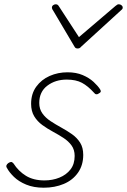

<svg xmlns="http://www.w3.org/2000/svg" viewBox="-20 -856 592 895"><path d="M184 19Q137 19 102 4.5Q67 -10 45 -31.5Q23 -53 13 -72Q8 -79 10 -85Q12 -91 19 -96Q27 -101 32 -101Q37 -101 43 -94Q66 -58 101 -36.5Q136 -15 187 -15Q225 -15 257 -28Q289 -41 308.5 -66Q328 -91 328 -129Q328 -158 313.5 -178Q299 -198 276 -213Q253 -228 227 -242Q201 -256 177.5 -273Q154 -290 139.5 -314Q125 -338 125 -372Q125 -419 149 -452Q173 -485 211.5 -502Q250 -519 295 -519Q335 -519 365.5 -506Q396 -493 416.5 -474Q437 -455 447 -439Q451 -432 449.5 -428Q448 -424 440 -420Q435 -416 429 -416.5Q423 -417 418 -424Q390 -455 362 -470Q334 -485 291 -485Q238 -485 200.5 -456.5Q163 -428 163 -376Q163 -348 177.5 -327.5Q192 -307 215.5 -291.5Q239 -276 265.5 -261.5Q292 -247 315.5 -230.5Q339 -214 353.5 -191Q368 -168 368 -134Q368 -86 343.5 -51Q319 -16 277 1.5Q235 19 184 19ZM534 -836Q541 -836 546.5 -831.5Q552 -827 552 -821Q552 -817 550.5 -814.5Q549 -812 544 -808L359 -639Q354 -633 350 -631.5Q346 -630 342 -630Q338 -630 334 -631.5Q330 -633 327 -639L227 -808Q225 -810 223.5 -813.5Q222 -817 222 -820Q222 -828 228 -832Q234 -836 239 -836Q244 -836 247 -834.5Q250 -833 253 -829L348 -683L518 -828Q524 -833 527 -834.5Q530 -836 534 -836Z"/></svg>

Font: Playwrite AU QLD Thin
Style: Regular
Weight: 250
Designer: Veronika Burian, José Scaglione
Foundry: TypeTogether
Version: Version 1.002